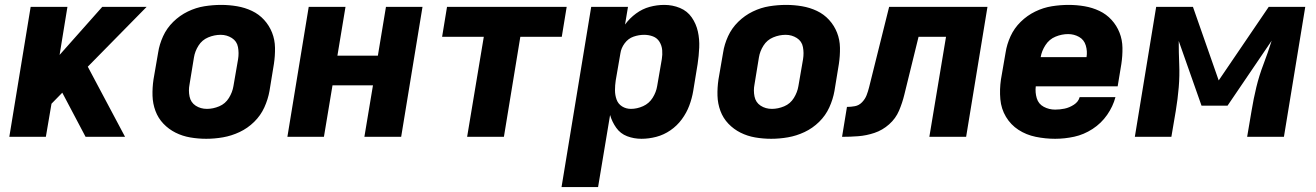

<svg xmlns="http://www.w3.org/2000/svg" viewBox="-20 -558 5368 783"><path d="M18 0H167L190 -135L234 -180L329 0H490L338 -286L578 -530H397L223 -334L255 -530H105Z M821 8Q855 8 889.5 2Q924 -4 957 -19.5Q990 -35 1016.5 -61Q1043 -87 1058 -120Q1073 -153 1079 -187L1097 -297Q1102 -330 1101.5 -363Q1101 -396 1089.5 -425Q1078 -454 1057 -477Q1036 -500 1007.5 -513.5Q979 -527 947 -532.5Q915 -538 882 -538Q848 -538 813.5 -532.5Q779 -527 746 -511Q713 -495 686.5 -469Q660 -443 645 -410Q630 -377 625 -344L606 -234Q601 -200 602 -167.5Q603 -135 614 -105.5Q625 -76 646.5 -53.5Q668 -31 696 -17Q724 -3 756 2.5Q788 8 821 8ZM824 -114Q798 -114 778 -127Q758 -140 753 -164.5Q748 -189 753 -214L771 -324Q775 -349 789.5 -372Q804 -395 829 -405.5Q854 -416 880 -416Q905 -416 925.5 -403Q946 -390 950.5 -366Q955 -342 951 -317L932 -207Q928 -182 913.5 -158.5Q899 -135 874 -124.5Q849 -114 824 -114Z M1152 0H1301L1336 -210H1501L1466 0H1616L1703 -530H1554L1521 -331H1356L1389 -530H1239Z M1885 0H2035L2102 -408H2271L2291 -530H1803L1783 -408H1953Z M2270 205H2419L2468 -89Q2476 -61 2493 -37Q2510 -13 2537.5 -2.5Q2565 8 2596 8Q2626 8 2656.5 0Q2687 -8 2714 -26.5Q2741 -45 2760.5 -71.5Q2780 -98 2791 -127.5Q2802 -157 2807 -187L2825 -297Q2830 -330 2831.5 -364Q2833 -398 2826 -429.5Q2819 -461 2801 -487Q2783 -513 2753 -525.5Q2723 -538 2689 -538Q2659 -538 2629.5 -530Q2600 -522 2574 -503Q2548 -484 2529 -458L2541 -530H2391ZM2553 -114Q2533 -114 2517 -124Q2501 -134 2494.5 -152Q2488 -170 2488 -190Q2488 -210 2491 -230L2510 -340Q2513 -362 2527.5 -381.5Q2542 -401 2563.5 -408.5Q2585 -416 2607 -416Q2626 -416 2643 -409.5Q2660 -403 2669.5 -387.5Q2679 -372 2680.5 -353.5Q2682 -335 2679 -317L2660 -207Q2656 -182 2641.5 -159Q2627 -136 2602.5 -125Q2578 -114 2553 -114Z M3125 8Q3159 8 3193.5 2Q3228 -4 3261 -19.5Q3294 -35 3320.5 -61Q3347 -87 3362 -120Q3377 -153 3383 -187L3401 -297Q3406 -330 3405.5 -363Q3405 -396 3393.5 -425Q3382 -454 3361 -477Q3340 -500 3311.5 -513.5Q3283 -527 3251 -532.5Q3219 -538 3186 -538Q3152 -538 3117.5 -532.5Q3083 -527 3050 -511Q3017 -495 2990.5 -469Q2964 -443 2949 -410Q2934 -377 2929 -344L2910 -234Q2905 -200 2906 -167.5Q2907 -135 2918 -105.5Q2929 -76 2950.5 -53.5Q2972 -31 3000 -17Q3028 -3 3060 2.5Q3092 8 3125 8ZM3128 -114Q3102 -114 3082 -127Q3062 -140 3057 -164.5Q3052 -189 3057 -214L3075 -324Q3079 -349 3093.5 -372Q3108 -395 3133 -405.5Q3158 -416 3184 -416Q3209 -416 3229.5 -403Q3250 -390 3254.5 -366Q3259 -342 3255 -317L3236 -207Q3232 -182 3217.5 -158.5Q3203 -135 3178 -124.5Q3153 -114 3128 -114Z M3414 0Q3447 0 3480 -2.5Q3513 -5 3546 -16Q3579 -27 3606 -51Q3633 -75 3646.5 -107Q3660 -139 3668 -172L3726 -408H3838L3770 0H3920L4007 -530H3606L3524 -201Q3520 -185 3514 -169.5Q3508 -154 3495.5 -141Q3483 -128 3466.5 -125Q3450 -122 3434 -122Z M4283 8Q4322 8 4361 -0.5Q4400 -9 4435.5 -32Q4471 -55 4495 -89.5Q4519 -124 4529 -162H4383Q4378 -143 4359.5 -131Q4341 -119 4321.5 -115Q4302 -111 4283 -111Q4258 -111 4236.5 -122.5Q4215 -134 4208 -157.5Q4201 -181 4204 -206H4538L4553 -297Q4558 -330 4557.5 -363Q4557 -396 4545.5 -425Q4534 -454 4513 -477Q4492 -500 4463.5 -513.5Q4435 -527 4403 -532.5Q4371 -538 4338 -538Q4304 -538 4269.5 -532.5Q4235 -527 4202 -511Q4169 -495 4142.5 -469Q4116 -443 4101 -410Q4086 -377 4081 -344L4062 -234Q4056 -193 4059.5 -153.5Q4063 -114 4082.5 -81.5Q4102 -49 4133.5 -28.5Q4165 -8 4204 0Q4243 8 4283 8ZM4224 -325Q4228 -350 4243.5 -374Q4259 -398 4284.5 -408.5Q4310 -419 4336 -419Q4360 -419 4380.5 -407.5Q4401 -396 4408 -372.5Q4415 -349 4411 -325Z M4608 0H4757L4775 -106Q4783 -154 4787 -201.5Q4791 -249 4789 -296.5Q4787 -344 4787 -391L4880 -127H4986L5166 -392Q5151 -344 5133 -297Q5115 -250 5103.5 -202.5Q5092 -155 5084 -106L5066 0H5216L5303 -530H5154L4950 -230L4845 -530H4695Z"/></svg>

Font: Iosevka Sparkle Heavy Oblique
Style: Regular
Weight: 900
Italic angle: -9°
Designer: Belleve Invis
Foundry: Belleve Invis
Version: Version 4.5.0; ttfautohint (v1.8.3)